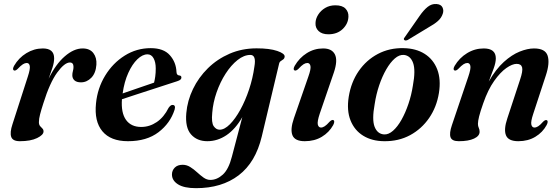

<svg xmlns="http://www.w3.org/2000/svg" viewBox="-20 -708 2850 977"><path d="M51 -349.5Q41.5 -354 51.5 -373Q75 -413.5 114.2 -437.5Q153.5 -461.5 198 -461.5Q255.5 -461.5 255.5 -411.5Q255.5 -390 247 -363.8Q238.5 -337.5 227.5 -307.5Q263.5 -381.5 309.8 -421.5Q356 -461.5 400.5 -461.5Q437 -461.5 455 -438Q473 -414.5 470.5 -378.5Q467.5 -336 444.8 -312.5Q422 -289 392 -289Q370 -289 359 -299Q348 -309 348 -325Q348 -336 351 -346.5Q354 -357 354 -367.5Q354 -390 335.5 -390Q308.5 -390 271 -338.8Q233.5 -287.5 200.5 -182Q189.5 -148 183.8 -125.5Q178 -103 178 -86.5Q178 -73.5 184 -66.5Q190 -59.5 195.8 -54Q201.5 -48.5 201.5 -39Q201.5 -21.5 168.8 -5.5Q136 10.5 81 10.5Q44.5 10.5 37 -11.8Q29.5 -34 43.5 -76L121.5 -318Q134.5 -357.5 131.5 -372.5Q128.5 -387.5 116 -387.5Q107 -387.5 96.5 -381Q86 -374.5 69 -356.5Q58 -346.5 51 -349.5Z M868.5 -150Q846.5 -81 786.5 -35.2Q726.5 10.5 631 10.5Q543 10.5 501 -40Q459 -90.5 468.5 -182Q476 -259 515 -323Q554 -387 614.5 -425Q675 -463 747 -463Q812.5 -463 844.2 -427.2Q876 -391.5 878 -342Q878.5 -325 892.5 -324Q903 -323 903 -314Q903.5 -308.5 898.8 -303.5Q894 -298.5 881 -294.5Q865.5 -289.5 832.5 -278.8Q799.5 -268 758 -254.5Q716.5 -241 674.8 -227.5Q633 -214 600.5 -203Q595.5 -134 621.2 -98Q647 -62 698.5 -62Q741 -62 777.8 -87Q814.5 -112 838 -159.5Q849 -175 858.5 -174Q875 -173.5 868.5 -150ZM730.5 -431.5Q705 -431.5 679 -406.5Q653 -381.5 632.8 -337Q612.5 -292.5 604 -232.5Q642.5 -246 688 -261.5Q733.5 -277 764 -287.5Q767.5 -301 770 -318.8Q772.5 -336.5 772.5 -359.5Q772.5 -391.5 761.5 -411.5Q750.5 -431.5 730.5 -431.5Z M1312 -13.5Q1280.5 118.5 1194.5 184Q1108.5 249.5 977.5 249.5Q916.5 249.5 885.8 230Q855 210.5 855 180Q855 159.5 869.2 145Q883.5 130.5 909.5 130.5Q930 130.5 948.2 142Q966.5 153.5 983 168.8Q999.5 184 1016 195.8Q1032.5 207.5 1050.5 207.5Q1084 207.5 1113.8 180.5Q1143.5 153.5 1160 89L1213 -112Q1178 -51 1132.5 -20.2Q1087 10.5 1035 10.5Q982.5 10.5 952 -24.2Q921.5 -59 928 -132.5Q933.5 -196 962 -255Q990.5 -314 1038 -360.8Q1085.5 -407.5 1148.5 -434.8Q1211.5 -462 1285.5 -462Q1352 -462 1390.8 -448.8Q1429.5 -435.5 1428.5 -420Q1427.5 -410.5 1421.5 -406Q1415.5 -401.5 1408.8 -397.2Q1402 -393 1400 -383ZM1060 -134Q1055 -83.5 1067.5 -65.8Q1080 -48 1097.5 -48Q1122.5 -48 1150 -75.8Q1177.5 -103.5 1203 -149.8Q1228.5 -196 1247.5 -253Q1266.5 -310 1274.5 -369Q1285 -428.5 1254 -428.5Q1221.5 -428.5 1188.8 -402.5Q1156 -376.5 1128.2 -333.5Q1100.5 -290.5 1082.2 -238.2Q1064 -186 1060 -134Z M1651 -533.5Q1618.5 -533.5 1601.2 -550Q1584 -566.5 1585.5 -591Q1586 -612.5 1599 -633.2Q1612 -654 1634.5 -667.5Q1657 -681 1686.5 -681Q1722 -681 1738 -664.2Q1754 -647.5 1753 -623.5Q1752 -587.5 1724 -560.5Q1696 -533.5 1651 -533.5ZM1607 -129.5Q1593.5 -89 1597.2 -74Q1601 -59 1613.5 -59Q1622 -59 1632.2 -65.5Q1642.5 -72 1657.5 -89Q1669 -100 1676 -97Q1686 -92.5 1675.5 -71.5Q1655 -34.5 1617.8 -12Q1580.5 10.5 1531 10.5Q1480.5 10.5 1468.2 -19.5Q1456 -49.5 1475.5 -106L1549 -318Q1563 -357 1559.8 -372.2Q1556.5 -387.5 1544 -387.5Q1535 -387.5 1524.5 -381Q1514 -374.5 1497.5 -356.5Q1486 -346.5 1479 -349.5Q1469.5 -354 1479.5 -373Q1503 -413.5 1541 -437.5Q1579 -461.5 1624 -461.5Q1669 -461.5 1684.2 -431Q1699.5 -400.5 1679 -339.5Z M2033 -463Q2096.5 -462 2140.8 -434Q2185 -406 2204.8 -355.2Q2224.5 -304.5 2213.5 -235Q2202 -163.5 2163.8 -107.8Q2125.5 -52 2066.8 -20.2Q2008 11.5 1934.5 10.5Q1873 10 1828.5 -17.2Q1784 -44.5 1763.8 -95Q1743.5 -145.5 1754.5 -215.5Q1766.5 -290 1805.2 -346.2Q1844 -402.5 1902.8 -433.5Q1961.5 -464.5 2033 -463ZM1934 -24Q1957 -22.5 1980 -42.8Q2003 -63 2023 -98.5Q2043 -134 2058.2 -179Q2073.5 -224 2081 -272.5Q2095.5 -350.5 2082 -387.8Q2068.5 -425 2035.5 -428.5Q2012 -430.5 1989 -410.5Q1966 -390.5 1945.5 -355Q1925 -319.5 1909.5 -273.8Q1894 -228 1886.5 -178Q1872 -99 1886.2 -62.8Q1900.5 -26.5 1934 -24ZM2114.5 -626Q2135.5 -656.5 2156.2 -673Q2177 -689.5 2201 -687.5Q2224 -686 2231.5 -670.5Q2239 -655 2233 -638Q2226 -616.5 2208 -600.8Q2190 -585 2163.5 -570.5L2054.5 -504.5Q2041 -499 2036.5 -505.5Q2033.5 -509 2035.8 -513.2Q2038 -517.5 2042 -522Z M2293 -349.5Q2283 -354 2293.5 -373Q2317.5 -413.5 2356.8 -437.5Q2396 -461.5 2441.5 -461.5Q2503 -461.5 2503 -411Q2503 -389.5 2491.8 -358.8Q2480.5 -328 2467 -293Q2503 -356 2543.8 -392.8Q2584.5 -429.5 2624.5 -445.5Q2664.5 -461.5 2697.5 -461.5Q2755 -461.5 2766.8 -424.2Q2778.5 -387 2757.5 -324L2693.5 -129Q2680 -88.5 2683.8 -73.8Q2687.5 -59 2699.5 -59Q2708.5 -59 2718.8 -65.5Q2729 -72 2744 -89Q2755 -99.5 2762 -96.5Q2772 -92 2761.5 -71.5Q2741.5 -34.5 2704.2 -12Q2667 10.5 2617.5 10.5Q2567 10.5 2554.8 -19.2Q2542.5 -49 2561.5 -105.5L2626 -301.5Q2641.5 -347 2636.8 -365Q2632 -383 2609 -383Q2587 -383 2556.5 -361.8Q2526 -340.5 2494.5 -296Q2463 -251.5 2439 -182.5Q2424 -140 2418 -115.8Q2412 -91.5 2412 -78Q2412 -66 2416.2 -57.5Q2420.5 -49 2420.5 -37.5Q2420.5 -16 2392.2 -2.8Q2364 10.5 2314.5 10.5Q2279.5 10.5 2272.5 -9.8Q2265.5 -30 2279.5 -71L2363 -318Q2376.5 -357.5 2373.5 -372.5Q2370.5 -387.5 2358 -387.5Q2349 -387.5 2338.5 -381Q2328 -374.5 2311 -356.5Q2300 -346.5 2293 -349.5Z"/></svg>

Font: Fraunces 72pt SemiBold
Style: Italic
Weight: 600
Italic angle: -16°
Version: Version 1.000;[b76b70a41]